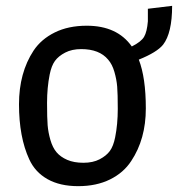

<svg xmlns="http://www.w3.org/2000/svg" viewBox="-20 -625 609 657"><path d="M429 -74Q403 -34 356.5 -11Q310 12 247.5 12Q185 12 142.5 -12Q100 -36 80 -80Q45 -156 45 -268Q45 -376 95 -452Q121 -491 167.5 -514Q214 -537 277 -537Q381 -537 431 -466Q463 -482 473 -499Q483 -516 486 -552V-595L569 -605Q569 -512 538 -472Q517 -446 455 -421Q479 -359 479 -254Q479 -149 429 -74ZM374 -155Q383 -200 383 -252Q383 -304 381 -328.5Q379 -353 371.5 -379Q364 -405 350 -421Q320 -457 258 -457Q226 -457 203 -445Q180 -433 168 -416.5Q156 -400 150 -370Q141 -325 141 -273Q141 -221 143 -196.5Q145 -172 152.5 -146Q160 -120 173.5 -104Q187 -88 210 -78Q233 -68 265.5 -68Q298 -68 321 -80Q344 -92 356 -108.5Q368 -125 374 -155Z"/></svg>

Font: Magra
Style: Regular
Weight: 400
Designer: Viviana Monsalve
Foundry: Viviana Monsalve
Version: Version 1.001